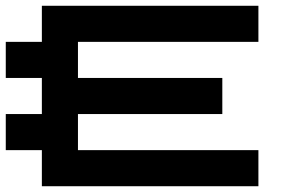

<svg xmlns="http://www.w3.org/2000/svg" viewBox="-20 -770 1040 665"><path d="M125 -125V-250H0V-375H125V-500H0V-625H125V-750H875V-625H250V-500H750V-375H250V-250H875V-125Z"/></svg>

Font: Press Start 2P
Style: Regular
Weight: 400
Designer: CodeMan38
Foundry: CodeMan38
Version: Version 3.000